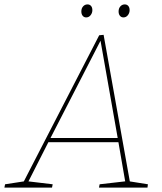

<svg xmlns="http://www.w3.org/2000/svg" viewBox="-55 -851 737 871"><path d="M535 -22 528 -29 616 -15 614 0H394L397 -15L519 -29L514 -22L481 -213L488 -206H158L168 -213L71 -22L67 -29L184 -15L181 0H-35L-32 -15L59 -29L50 -22L395 -691L415 -693ZM171 -219 167 -225H485L480 -219L400 -672H404ZM336 -772Q326 -772 320 -779.5Q314 -787 314 -799Q314 -813 322 -822Q330 -831 342 -831Q352 -831 358 -824Q364 -817 364 -805Q364 -792 356 -782Q348 -772 336 -772ZM505 -772Q495 -772 489 -779.5Q483 -787 483 -799Q483 -813 491 -822Q499 -831 511 -831Q521 -831 527 -824Q533 -817 533 -805Q533 -792 525 -782Q517 -772 505 -772Z"/></svg>

Font: Bitter Thin Thin
Style: Italic
Weight: 250
Italic angle: -9°
Version: Version 2.002